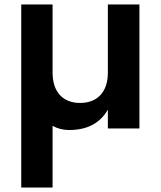

<svg xmlns="http://www.w3.org/2000/svg" viewBox="-20 -574 718 858"><path d="M462 -249C462 -162 414 -114 338 -114C262 -114 215 -162 215 -249V-554H75V264H215V-12C237 1 262 7 289 7C369 7 427 -23 462 -84V0H603V-554H462Z"/></svg>

Font: Matrixport Bold
Style: Regular
Weight: 600
Designer: Ninad Kale (Devanagari), Jonny Pinhorn (Latin)
Foundry: Indian Type Foundry
Version: Version 2.000;PS 1.0;hotconv 1.0.79;makeotf.lib2.5.61930; tt